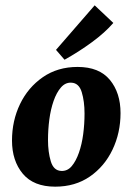

<svg xmlns="http://www.w3.org/2000/svg" viewBox="-20 -687 497 720"><path d="M187 13Q106 13 65.5 -35.5Q25 -84 25 -160Q25 -234 55 -296.5Q85 -359 140.5 -397.5Q196 -436 271 -436Q352 -436 392 -387.5Q432 -339 432 -263Q432 -189 402 -126Q372 -63 317 -25Q262 13 187 13ZM210 -46Q233 -45 249 -64Q265 -83 276 -114.5Q287 -146 292 -184Q297 -222 297 -261Q297 -307 286.5 -341.5Q276 -376 247 -377Q225 -378 208.5 -359Q192 -340 181 -308.5Q170 -277 165 -239Q160 -201 160 -162Q160 -117 170.5 -82Q181 -47 210 -46ZM190 -500 335 -667 405 -601Q374 -565 325 -529Q276 -493 222 -463Z"/></svg>

Font: Rasa
Style: Italic
Weight: 400
Italic angle: -7.10001°
Designer: Anna Giedrys (Yrsa+Rasa design), David Brezina (Yrsa art-direction, Rasa art-direction, design)
Foundry: Rosetta Type Foundry
Version: Version 2.004